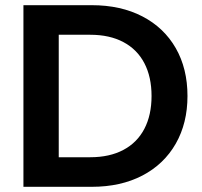

<svg xmlns="http://www.w3.org/2000/svg" viewBox="-20 -720 780 740"><path d="M70.3 -700H333.6Q445.6 -700 528.9 -656.7Q612.1 -613.5 657.4 -534.5Q702.6 -455.5 702.6 -350Q702.6 -245.5 657.4 -166.3Q612.1 -87 528.9 -43.5Q445.6 0 333.6 0H70.3ZM564.1 -350Q564.1 -423.4 536.4 -476.5Q508.7 -529.6 455.5 -557.8Q402.4 -586 328.1 -586H206.4V-114H328.1Q402.4 -114 455.5 -142.2Q508.7 -170.4 536.4 -223.5Q564.1 -276.6 564.1 -350Z"/></svg>

Font: AF Albert Sans Medium
Style: Regular
Weight: 500
Designer: Andreas Rasmussen
Foundry: a.Foundry
Version: Version 1.300;Glyphs 3.2 (3231)